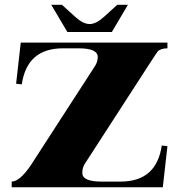

<svg xmlns="http://www.w3.org/2000/svg" viewBox="-20 -789 755 809"><path d="M67.4 -609.4H685.5V-585.4Q660.6 -585.4 646 -574.2Q644 -572.8 608.6 -518.1L337.4 -98.9Q326.9 -82.8 326.9 -60.3Q326.9 -23.9 407 -23.9H488.3Q639.4 -23.9 661.6 -175.8L685.5 -173.3L666 0H29.3V-23.9Q62.5 -23.9 108.9 -91.3L380.1 -510.5Q391.8 -528.6 391.8 -549.1Q391.8 -585.4 311 -585.4H245.1Q94 -585.4 71.8 -433.6L47.9 -436ZM263.9 -654.1 196 -768.8H241L296.6 -718.3Q330.3 -687.7 357.7 -687.7Q384.8 -687.7 418.5 -718.3L474.1 -768.8H519L451.2 -654.1Z"/></svg>

Font: itsadzoke
Style: Regular
Weight: 700
Width: 7
Version: Version 0.45